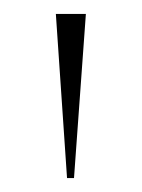

<svg xmlns="http://www.w3.org/2000/svg" viewBox="-20 -728 203 275"><path d="M76 -473 60 -708H103L86 -473Z"/></svg>

Font: Kalnia Thin Light
Style: Regular
Weight: 300
Version: Version 1.105